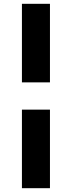

<svg xmlns="http://www.w3.org/2000/svg" viewBox="-20 -810 377 1007"><path d="M95 -378V-790H242V-378ZM95 177V-235H242V177Z"/></svg>

Font: BDO Grotesk Black
Style: Regular
Weight: 900
Designer: Deni Anggara
Foundry: Lokal Container
Version: Version 2.000